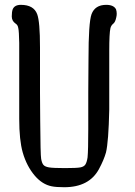

<svg xmlns="http://www.w3.org/2000/svg" viewBox="-20 -784 565 804"><path d="M196.3 -3.9Q157.2 -11.7 126 -47.9Q91.8 -87.9 75.2 -145.5Q60.5 -197.3 60.5 -286.1V-604.5Q59.6 -653.3 56.6 -666Q54.7 -679.7 44.9 -685.5Q29.3 -696.3 29.3 -715.3Q29.3 -734.4 33.2 -745.1Q41 -763.7 67.4 -763.7Q121.1 -763.7 135.7 -724.6Q147.5 -693.4 147.5 -585.9V-396.5Q148.4 -326.2 148.4 -277.3Q149.4 -135.7 152.3 -119.1Q155.3 -101.6 161.6 -93.8Q168 -85.9 185.5 -83Q203.1 -80.1 252 -80.1Q300.8 -80.1 316.4 -83Q332 -85.9 337.9 -95.7Q343.8 -105.5 346.7 -125Q349.6 -155.3 349.6 -243.2V-397.5Q349.6 -479.5 350.6 -537.1Q350.6 -689.5 363.3 -724.6Q377.9 -763.7 424.8 -763.7Q456.1 -763.7 465.8 -745.1Q468.8 -736.3 468.8 -726.6Q468.8 -718.8 466.8 -710.9Q462.9 -691.4 454.1 -684.6Q445.3 -677.7 442.4 -666Q437.5 -644.5 437.5 -572.3V-325.2Q434.6 -190.4 423.8 -145.5Q415 -114.3 394.5 -76.2Q353.5 0 249 0Q214.8 0 196.3 -3.9Z"/></svg>

Font: Semi-Sweet
Style: Book
Weight: 400
Designer: Walter E Stewart
Version: 0.5